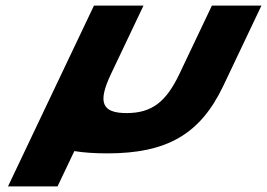

<svg xmlns="http://www.w3.org/2000/svg" viewBox="-20 -533 954 686"><path d="M376.7 -269 492.7 -513H315.7L179.2 -226L8.6 133H185.6L245.6 6.8C278.8 12.3 318.2 15 363.9 15C577.1 15 695.9 -54 777.7 -226L914.1 -513H737.1L621.1 -269C573.1 -168 521.9 -129 432.3 -129C342.8 -129 328.7 -168 376.7 -269Z"/></svg>

Font: Hussar
Style: BdSuprExtOblFive
Weight: 700
Foundry: Cannot Into Space Fonts
Version: Version 2.00